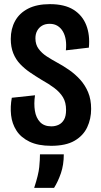

<svg xmlns="http://www.w3.org/2000/svg" viewBox="-20 -691 487 927"><path d="M227 13Q164 13 122.5 -7Q81 -27 59.5 -60.5Q38 -94 33.5 -135Q29 -176 37 -219L149 -231Q143 -190 148.5 -156Q154 -122 173.5 -101.5Q193 -81 228 -81Q247 -81 263 -88.5Q279 -96 289 -113Q299 -130 299 -160Q299 -197 284 -221.5Q269 -246 242.5 -266Q216 -286 180 -306Q152 -323 125.5 -341Q99 -359 77.5 -381.5Q56 -404 44 -434Q32 -464 32 -503Q32 -552 53 -590Q74 -628 116 -649.5Q158 -671 221 -671Q292 -671 335 -644Q378 -617 396.5 -569.5Q415 -522 409 -461L298 -448Q301 -475 297.5 -498Q294 -521 284 -538.5Q274 -556 258 -566Q242 -576 220 -576Q198 -576 183 -567Q168 -558 159.5 -542.5Q151 -527 151 -506Q151 -476 166.5 -455Q182 -434 206 -418.5Q230 -403 254 -390Q284 -374 313.5 -353.5Q343 -333 367 -306.5Q391 -280 405.5 -245.5Q420 -211 420 -165Q420 -117 401 -76.5Q382 -36 340 -11.5Q298 13 227 13ZM145 216Q166 152 169.5 115.5Q173 79 173 54H288Q288 105 274 145.5Q260 186 241 216Z"/></svg>

Font: Bricolage Grotesque 36pt Condensed SemiBold
Style: Regular
Weight: 600
Width: 3
Designer: Mathieu Triay
Foundry: Atelier Triay
Version: Version 1.001;gftools[0.9.33.dev8+g029e19f]